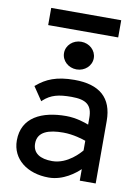

<svg xmlns="http://www.w3.org/2000/svg" viewBox="-88 -833 638 902"><g transform="rotate(10 231.0 -382.5)"><path d="M82 -776V-694H416V-776ZM249 -512C288 -512 320 -541 320 -578C320 -615 288 -644 249 -644C210 -644 178 -615 178 -578C178 -541 210 -512 249 -512ZM68 -401 112 -336 116 -340C151 -372 187 -381 249 -381C320 -381 348 -359 348 -298V-266C333 -272 289 -288 240 -288C125 -288 31 -246 31 -135C31 -46 106 11 208 11C278 11 333 -34 355 -55V0H431V-298C431 -409 368 -462 249 -462C163 -462 114 -440 72 -404ZM118 -136C118 -193 172 -209 240 -209C288 -209 334 -194 348 -189V-143C340 -133 285 -68 211 -68C154 -68 118 -89 118 -136Z"/></g></svg>

Font: Charger
Style: Bd
Weight: 400
Designer: Jasper
Foundry: Cannot Into Space Fonts
Version: Version 0.98